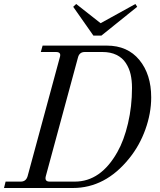

<svg xmlns="http://www.w3.org/2000/svg" viewBox="-30 -940 800 960"><path d="M-10 0 -2 -32H74Q100 -32 108 -59L269 -653Q278 -680 250 -680H174L183 -712H504Q608 -712 667 -640Q726 -568 726 -453Q726 -374 697 -293Q668 -212 616 -148Q497 0 334 0ZM199 -59Q192 -32 218 -32H344Q474 -32 557 -180Q590 -238 610 -323Q630 -408 630 -500Q630 -538 623 -568.5Q616 -599 599 -625Q582 -651 552.5 -665.5Q523 -680 482 -680H394Q367 -680 360 -653ZM336 -906 351 -920 473 -824 647 -920 656 -906 477 -762H437Z"/></svg>

Font: Old Standard TT
Style: Italic
Weight: 400
Italic angle: -15.2°
Designer: Alexey Kryukov <alexios@thessalonica.org.ru>
Version: Version 2.2